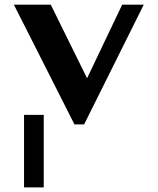

<svg xmlns="http://www.w3.org/2000/svg" viewBox="-20 -525 682 830"><path d="M301.8 12.7 40.1 -504.7H199.5L370.4 -158.3L341.5 -155.4L508.1 -504.7H601.4L343.7 12.7ZM83.9 -28.5H169.1V285.2H83.9Z"/></svg>

Font: Russolo 10pt ExtraLight
Style: Regular
Weight: 200
Designer: Micah Stupak-Hahn
Version: Version 1.000